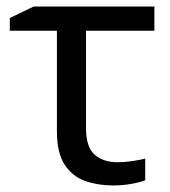

<svg xmlns="http://www.w3.org/2000/svg" viewBox="-20 -556 519 587"><path d="M452 -536V-462H243V-164Q243 -106 269.5 -83Q296 -60 339 -60Q361 -60 384.5 -63.5Q408 -67 424 -71V-5Q410 1 382.5 6Q355 11 326 11Q280 11 241 -2.5Q202 -16 178 -52Q154 -88 154 -155V-462H10V-501L83 -536Z"/></svg>

Font: TSCustom
Style: Regular
Weight: 400
Designer: Monotype Design Team
Foundry: Monotype Imaging Inc.
Version: Version 2.004; ttfautohint (v1.8.3) -l 8 -r 50 -G 200 -x 14 